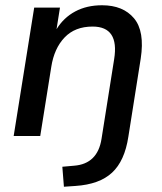

<svg xmlns="http://www.w3.org/2000/svg" viewBox="-20 -517 616 730"><path d="M223 193 217 117 262 113Q351 106 366 11L414 -292Q434 -416 332 -416Q265 -416 225.5 -374.5Q186 -333 175 -263L133 0H32L110 -488H208L195 -406Q222 -450 266 -473.5Q310 -497 368 -497Q448 -497 489.5 -447.5Q531 -398 515 -294L468 3Q454 95 406 139.5Q358 184 267 190Z"/></svg>

Font: Nunito Sans SemiBold
Style: Italic
Weight: 600
Italic angle: -9°
Designer: Vernon Adams
Foundry: Vernon Adams
Version: Version 3.006; ttfautohint (v1.8.3)